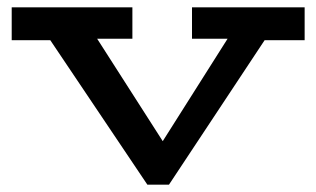

<svg xmlns="http://www.w3.org/2000/svg" viewBox="-20 -491 864 525"><path d="M383 14 90 -422H222L425 -105L625 -421H730L442 14ZM12 -381V-471H342V-385H175L156 -381ZM505 -385V-471H813V-381H661L647 -385Z"/></svg>

Font: BioRhyme SemiExpanded Medium
Style: Regular
Weight: 500
Width: 6
Designer: Aoife Mooney
Foundry: Aoife Mooney Type
Version: Version 1.600;gftools[0.9.33]